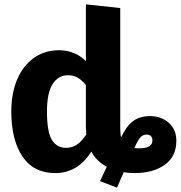

<svg xmlns="http://www.w3.org/2000/svg" viewBox="-20 -779 831 883"><path d="M791 -131Q791 -59 737.5 -21Q684 17 599 17Q572 17 549 13L518 84L440 54L471 -12Q423 -38 400 -82Q338 17 234 17Q135 17 83.5 -59Q32 -135 32 -267Q32 -349 58.5 -412.5Q85 -476 135 -512Q185 -548 252 -548Q288 -548 319.5 -535Q351 -522 375 -498V-759L533 -742V-190Q533 -162 537 -147Q561 -199 592 -222Q623 -245 670 -245Q722 -245 756.5 -214Q791 -183 791 -131ZM377 -161Q375 -183 375 -194V-388Q356 -411 337 -422Q318 -433 293 -433Q248 -433 222 -392.5Q196 -352 196 -266Q196 -173 218.5 -136Q241 -99 284 -99Q312 -99 334.5 -114.5Q357 -130 377 -161ZM681 -133Q681 -146 674 -153Q667 -160 654 -160Q637 -160 625.5 -147Q614 -134 598 -98Q605 -97 622 -97Q681 -97 681 -133Z"/></svg>

Font: Fira Sans BGR
Style: Bold
Weight: 700
Designer: bBox Type GmbH & Carrois Corporate GbR & Edenspiekermann AG
Foundry: bBox Type GmbH & Carrois Corporate GbR & Edenspiekermann AG
Version: Version 4.301